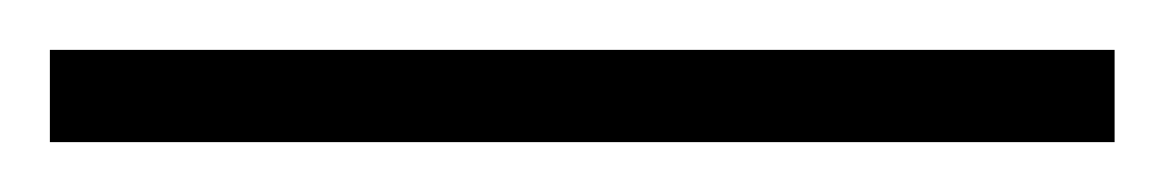

<svg xmlns="http://www.w3.org/2000/svg" viewBox="-24 63 467 77"><path d="M-4 120H423V83H-4Z"/></svg>

Font: Noto Serif Armenian SemiCondensed Thin
Style: Regular
Weight: 100
Width: 4
Designer: Monotype Design Team
Foundry: Monotype Imaging Inc.
Version: Version 2.008